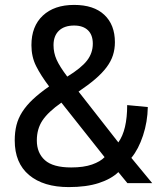

<svg xmlns="http://www.w3.org/2000/svg" viewBox="-20 -746 660 782"><path d="M260 16Q157 16 98.5 -33Q40 -82 40 -174Q40 -208 47 -236Q54 -264 70.5 -290Q87 -316 113.5 -341Q140 -366 180 -394Q146 -439 127 -477Q108 -515 108 -562Q108 -639 154.5 -682.5Q201 -726 282 -726Q362 -726 405 -685.5Q448 -645 448 -574Q448 -546 440 -521Q432 -496 414 -472Q396 -448 368 -424Q340 -400 300 -373L462 -166Q498 -216 498 -318L582 -310Q581 -250 562.5 -194Q544 -138 515 -103L600 0H499L462 -45Q433 -17 382.5 -0.5Q332 16 260 16ZM270 -64Q321 -64 355 -76Q389 -88 406 -106L230 -328Q176 -290 153 -255.5Q130 -221 130 -174Q130 -123 163 -93.5Q196 -64 270 -64ZM254 -434Q311 -469 334.5 -499.5Q358 -530 358 -568Q358 -604 338 -623Q318 -642 282 -642Q242 -642 220 -621Q198 -600 198 -562Q198 -531 210.5 -503Q223 -475 254 -434Z"/></svg>

Font: Geist
Style: Regular
Weight: 400
Designer: Basement.studio, Andrés Briganti, Mateo Zaragoza
Foundry: Basement.studio, Vercel, Andrés Briganti, Guido Ferreyra, Mateo Zaragoza
Version: Version 1.401